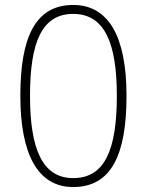

<svg xmlns="http://www.w3.org/2000/svg" viewBox="-20 -744 591 774"><path d="M275 10C430 10 490 -122 490 -358C490 -594 419 -724 275 -724C122 -724 62 -593 62 -358C62 -121 133 10 275 10ZM275 -26C151 -26 101 -143 101 -358C101 -574 149 -688 275 -688C401 -688 451 -572 451 -358C451 -141 403 -26 275 -26Z"/></svg>

Font: Noto Sans Devanagari UI ExtraLight
Style: Regular
Weight: 200
Designer: Jelle Bosma - Monotype Design Team
Foundry: Monotype Imaging Inc.
Version: Version 2.003